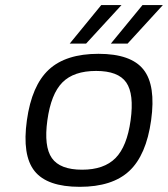

<svg xmlns="http://www.w3.org/2000/svg" viewBox="-20 -720 656 750"><path d="M364.7 -509.8Q491.7 -509.8 540.5 -448.2Q589.4 -386.7 570.3 -250Q551.3 -113.8 484.9 -52Q418.5 9.8 291.5 9.8Q164.1 9.8 115 -51.8Q65.9 -113.3 85 -250Q104 -386.2 170.7 -448Q237.3 -509.8 364.7 -509.8ZM165 -250Q150.9 -147.9 182.6 -102.5Q214.4 -57.1 300.8 -57.1Q386.2 -57.1 431.2 -102.5Q476.1 -147.9 490.2 -250Q504.4 -353 473.1 -397.9Q441.9 -442.9 355.5 -442.9Q268.1 -442.9 223.6 -397.9Q179.2 -353 165 -250ZM252.4 -549.8 375.5 -700.2H454.6L316.4 -549.8ZM413.1 -549.8 536.6 -700.2H616.2L478.5 -549.8Z"/></svg>

Font: Fivo Sans
Style: Italic
Weight: 400
Designer: Alexander Slobzheninov
Foundry: Alexander Slobzheninov
Version: 1.0